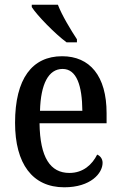

<svg xmlns="http://www.w3.org/2000/svg" viewBox="-20 -786 513 816"><path d="M263 -606H307V-619C282 -657 243 -721 226 -766H115V-756C137 -721 214 -642 263 -606ZM253 10C366 10 416 -50 416 -94C416 -112 405 -124 393 -129C372 -87 334 -51 275 -51C194 -51 150 -116 148 -262H433V-305C433 -463 362 -547 244 -547C117 -547 44 -452 44 -264C44 -90 118 10 253 10ZM330 -315H150C153 -429 186 -493 246 -493C306 -493 329 -422 330 -315Z"/></svg>

Font: Noto Serif Sinhala Condensed Medium
Style: Regular
Weight: 500
Width: 3
Designer: Jelle Bosma - Monotype Design Team
Foundry: Monotype Imaging Inc.
Version: Version 2.007